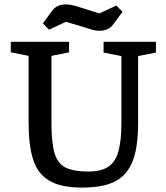

<svg xmlns="http://www.w3.org/2000/svg" viewBox="-20 -838 757 873"><path d="M354 15Q257 15 204 -16.5Q151 -48 130.5 -113Q110 -178 110 -278V-584L29 -600V-648H294V-600L214 -584V-278Q214 -190 228 -142Q242 -94 278.5 -76Q315 -58 381 -58Q441 -58 473.5 -80.5Q506 -103 519 -152Q532 -201 532 -278V-583L451 -599V-648H689V-599L608 -583V-278Q608 -205 596.5 -150Q585 -95 557 -58Q529 -21 479.5 -3Q430 15 354 15ZM432 -698Q417 -698 400.5 -702.5Q384 -707 366 -713L280 -739L203 -703L175 -732L212 -782Q226 -803 242.5 -810.5Q259 -818 279 -818Q294 -818 311 -814Q328 -810 346 -804L432 -777L509 -813L537 -784L500 -734Q486 -713 469 -705.5Q452 -698 432 -698Z"/></svg>

Font: Faustina Medium
Style: Regular
Weight: 500
Designer: Alfonso Garcia
Foundry: http://www.omnibus-type.com
Version: Version 1.200